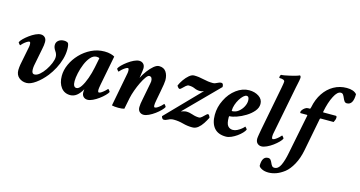

<svg xmlns="http://www.w3.org/2000/svg" viewBox="-89 -1072 3145 1678"><g transform="rotate(15 1483.0 -233.0)"><path d="M157.2 3.9Q116.2 3.9 88.4 -20Q60.5 -43.9 60.5 -86.9Q60.5 -99.6 62 -112.3Q63.5 -125 65.4 -137.7L98.6 -305.7Q99.6 -310.5 100.1 -315.9Q100.6 -321.3 100.6 -328.1Q100.6 -351.6 90.8 -351.6Q82 -351.6 66.9 -341.8Q51.8 -332 38.6 -319.8Q25.4 -307.6 19.5 -299.8Q17.6 -299.8 9.3 -309.6Q1 -319.3 1 -323.2Q6.8 -336.9 25.9 -356Q44.9 -375 70.8 -394Q96.7 -413.1 123.5 -425.8Q150.4 -438.5 170.9 -438.5Q193.4 -438.5 208 -424.3Q222.7 -410.2 222.7 -382.8Q222.7 -369.1 220.7 -353.5Q218.8 -337.9 214.8 -320.3L183.6 -161.1Q180.7 -146.5 180.7 -125Q180.7 -85.9 206.1 -85.9Q227.5 -85.9 252 -106.4Q276.4 -127 297.9 -158.7Q319.3 -190.4 333 -223.6Q346.7 -256.8 346.7 -281.2Q346.7 -307.6 329.1 -332Q311.5 -357.4 311.5 -380.9Q311.5 -407.2 331.5 -422.9Q351.6 -438.5 380.9 -438.5Q404.3 -438.5 418 -427.7Q427.7 -412.1 427.7 -371.1Q427.7 -328.1 414.6 -282.2Q401.4 -236.3 378.9 -193.8Q356.4 -151.4 329.1 -116.2Q287.1 -63.5 240.2 -29.8Q193.4 3.9 157.2 3.9Z M554.7 7.8Q501 7.8 470.7 -32.2Q440.4 -72.3 440.4 -136.7Q440.4 -188.5 464.4 -241.7Q488.3 -294.9 530.8 -339.4Q573.2 -383.8 628.9 -411.1Q684.6 -438.5 748 -438.5Q779.3 -438.5 804.2 -431.6Q829.1 -424.8 839.8 -417L788.1 -151.4Q784.2 -128.9 782.7 -119.6Q781.2 -110.4 781.2 -102.5Q781.2 -79.1 791 -79.1Q800.8 -79.1 814.9 -88.9Q829.1 -98.6 842.8 -111.3Q856.4 -124 862.3 -130.9Q864.3 -130.9 872.6 -121.1Q880.9 -111.3 880.9 -107.4Q875 -94.7 856 -75.2Q836.9 -55.7 811 -36.6Q785.2 -17.6 758.3 -4.9Q731.4 7.8 710.9 7.8Q688.5 7.8 673.8 -6.3Q659.2 -20.5 659.2 -44.9Q659.2 -52.7 659.7 -60.1Q660.2 -67.4 661.1 -74.2Q616.2 7.8 554.7 7.8ZM590.8 -66.4Q612.3 -66.4 633.3 -98.1Q654.3 -129.9 671.9 -179.2Q689.5 -228.5 700.2 -281.2L717.8 -369.1Q710.9 -376 691.4 -376Q662.1 -376 637.7 -348.1Q613.3 -320.3 596.2 -278.8Q579.1 -237.3 569.8 -194.3Q560.5 -151.4 560.5 -121.1Q560.5 -66.4 590.8 -66.4Z M1217.8 7.8Q1196.3 7.8 1181.2 -6.3Q1166 -20.5 1166 -47.9Q1166 -61.5 1168.5 -80.1Q1170.9 -98.6 1175.8 -120.1L1198.2 -236.3Q1203.1 -260.7 1205.6 -274.9Q1208 -289.1 1208 -293Q1208 -333 1179.7 -333Q1168 -333 1150.9 -309.6Q1133.8 -286.1 1116.2 -250Q1098.6 -213.9 1084.5 -174.3Q1070.3 -134.8 1063.5 -102.5L1043 0Q1024.4 5.9 988.3 5.9Q954.1 5.9 930.7 0L989.3 -305.7Q990.2 -310.5 990.7 -315.9Q991.2 -321.3 991.2 -328.1Q991.2 -351.6 981.4 -351.6Q972.7 -351.6 957.5 -341.8Q942.4 -332 929.2 -319.8Q916 -307.6 910.2 -299.8Q908.2 -299.8 899.9 -309.6Q891.6 -319.3 891.6 -323.2Q897.5 -336.9 916.5 -356Q935.5 -375 961.4 -394Q987.3 -413.1 1014.2 -425.8Q1041 -438.5 1061.5 -438.5Q1084 -438.5 1098.6 -424.3Q1113.3 -410.2 1113.3 -382.8Q1113.3 -377 1111.3 -361.3Q1109.4 -345.7 1105.5 -320.3Q1105.5 -319.3 1101.6 -294.9Q1119.1 -330.1 1143.6 -362.8Q1168 -395.5 1193.8 -417Q1219.7 -438.5 1241.2 -438.5Q1284.2 -438.5 1304.7 -408.2Q1325.2 -377.9 1325.2 -332Q1325.2 -320.3 1321.3 -293.9Q1317.4 -267.6 1309.6 -227.5Q1299.8 -174.8 1294.9 -149.9Q1290 -125 1289.1 -115.2Q1288.1 -105.5 1288.1 -96.7Q1288.1 -79.1 1297.9 -79.1Q1307.6 -79.1 1322.3 -88.9Q1336.9 -98.6 1350.6 -111.3Q1364.3 -124 1369.1 -130.9Q1372.1 -130.9 1379.9 -121.1Q1387.7 -111.3 1387.7 -107.4Q1381.8 -94.7 1362.8 -75.2Q1343.8 -55.7 1317.9 -36.6Q1292 -17.6 1265.1 -4.9Q1238.3 7.8 1217.8 7.8Z M1399.4 3.9Q1390.6 3.9 1384.8 -5.4Q1378.9 -14.6 1377.9 -22.5L1675.8 -329.1Q1657.2 -320.3 1639.6 -320.3Q1613.3 -320.3 1589.8 -331.1Q1566.4 -341.8 1535.2 -341.8Q1523.4 -341.8 1509.3 -329.6Q1495.1 -317.4 1482.9 -304.7Q1470.7 -292 1463.9 -292Q1458 -292 1450.7 -299.8Q1443.4 -307.6 1439.5 -316.4Q1451.2 -343.8 1470.7 -371.6Q1490.2 -399.4 1513.2 -418.9Q1536.1 -438.5 1557.6 -438.5Q1600.6 -438.5 1644.5 -427.7Q1688.5 -417 1731.4 -417Q1750 -417 1768.1 -427.7Q1786.1 -438.5 1804.7 -438.5Q1823.2 -438.5 1823.2 -405.3L1526.4 -105.5Q1535.2 -107.4 1549.3 -111.8Q1563.5 -116.2 1572.3 -116.2Q1601.6 -116.2 1631.8 -105.5Q1662.1 -94.7 1692.4 -94.7Q1704.1 -94.7 1717.8 -106.9Q1731.4 -119.1 1743.7 -131.3Q1755.9 -143.6 1761.7 -143.6Q1773.4 -143.6 1782.2 -116.2Q1768.6 -88.9 1750.5 -61Q1732.4 -33.2 1709.5 -14.6Q1686.5 3.9 1657.2 3.9Q1614.3 3.9 1571.3 -7.8Q1528.3 -19.5 1485.4 -19.5Q1459 -19.5 1438 -7.8Q1417 3.9 1399.4 3.9Z M1961.9 5.9Q1891.6 5.9 1856 -35.6Q1820.3 -77.1 1820.3 -153.3Q1820.3 -224.6 1853.5 -290Q1885.7 -356.4 1940.9 -397.5Q1996.1 -438.5 2056.6 -438.5Q2107.4 -438.5 2144.5 -414.1Q2181.6 -389.6 2181.6 -347.7Q2181.6 -312.5 2155.3 -281.2Q2128.9 -250 2089.8 -226.1Q2050.8 -202.1 2011.7 -188.5Q1972.7 -174.8 1947.3 -174.8Q1943.4 -174.8 1943.4 -165Q1943.4 -107.4 1960.4 -86.9Q1977.5 -66.4 2005.9 -66.4Q2025.4 -66.4 2045.4 -76.7Q2065.4 -86.9 2081.5 -100.1Q2097.7 -113.3 2104.5 -123Q2106.4 -123 2114.7 -113.3Q2123 -103.5 2123 -99.6Q2117.2 -85.9 2100.1 -67.9Q2083 -49.8 2059.6 -33.2Q2036.1 -16.6 2010.7 -5.4Q1985.4 5.9 1961.9 5.9ZM1958 -223.6Q1989.3 -223.6 2014.6 -243.7Q2040 -263.7 2055.2 -292.5Q2070.3 -321.3 2070.3 -347.7Q2070.3 -385.7 2046.9 -385.7Q2034.2 -385.7 2018.1 -371.1Q2002 -356.4 1987.3 -332.5Q1972.7 -308.6 1963.4 -281.2Q1954.1 -253.9 1954.1 -227.5Q1954.1 -223.6 1958 -223.6Z M2284.2 7.8Q2262.7 7.8 2247.6 -6.3Q2232.4 -20.5 2232.4 -47.9Q2232.4 -58.6 2237.3 -87.4Q2242.2 -116.2 2246.1 -136.7L2322.3 -531.2Q2331.1 -577.1 2331.1 -588.9Q2331.1 -610.4 2283.2 -610.4Q2280.3 -610.4 2280.3 -618.2Q2280.3 -631.8 2289.1 -640.6Q2300.8 -640.6 2322.8 -644.5Q2344.7 -648.4 2369.6 -654.3Q2394.5 -660.2 2416.5 -666.5Q2438.5 -672.9 2450.2 -678.7Q2460 -674.8 2460 -657.2Q2460 -650.4 2456.5 -632.8Q2453.1 -615.2 2449.2 -597.2Q2445.3 -579.1 2443.4 -570.3L2356.4 -125Q2355.5 -120.1 2355 -114.7Q2354.5 -109.4 2354.5 -102.5Q2354.5 -79.1 2364.3 -79.1Q2374 -79.1 2388.7 -88.9Q2403.3 -98.6 2417 -111.3Q2430.7 -124 2435.5 -130.9Q2438.5 -130.9 2446.3 -121.1Q2454.1 -111.3 2454.1 -107.4Q2449.2 -94.7 2430.2 -75.2Q2411.1 -55.7 2385.3 -36.6Q2359.4 -17.6 2332 -4.9Q2304.7 7.8 2284.2 7.8Z M2402.3 212.9Q2367.2 212.9 2342.8 200.7Q2318.4 188.5 2314.5 174.8Q2314.5 89.8 2369.1 89.8Q2383.8 89.8 2392.1 100.1Q2400.4 110.4 2406.2 124.5Q2412.1 138.7 2419.9 148.9Q2427.7 159.2 2442.4 159.2Q2477.5 159.2 2498 114.7Q2518.6 70.3 2532.2 -2L2602.5 -354.5V-356.4Q2602.5 -361.3 2598.6 -361.3H2541Q2536.1 -361.3 2536.1 -371.1Q2536.1 -378.9 2544.4 -390.1Q2552.7 -401.4 2565.9 -410.6Q2579.1 -419.9 2591.8 -419.9H2608.4Q2614.3 -419.9 2617.2 -435.5Q2631.8 -509.8 2668.5 -564.5Q2705.1 -619.1 2758.3 -648.9Q2811.5 -678.7 2875 -678.7Q2938.5 -678.7 2965.8 -646.5Q2965.8 -548.8 2908.2 -548.8Q2893.6 -548.8 2885.3 -560.5Q2877 -572.3 2871.1 -586.9Q2865.2 -601.6 2857.4 -613.3Q2849.6 -625 2835 -625Q2803.7 -625 2775.4 -569.3Q2746.1 -513.7 2728.5 -423.8V-422.9Q2728.5 -418.9 2731.4 -418.9H2843.8Q2853.5 -418.9 2853.5 -404.3Q2853.5 -385.7 2839.8 -361.3H2722.7Q2717.8 -361.3 2715.8 -355.5L2658.2 -58.6Q2643.6 17.6 2612.8 73.7Q2582 129.9 2544.9 159.2Q2507.8 187.5 2472.2 200.2Q2436.5 212.9 2402.3 212.9Z"/></g></svg>

Font: Crimson Text
Style: Bold Italic
Weight: 700
Italic angle: -11°
Designer: Sebastian Kosch
Foundry: Sebastian Kosch
Version: Version 1.100; ttfautohint (v1.8.4)